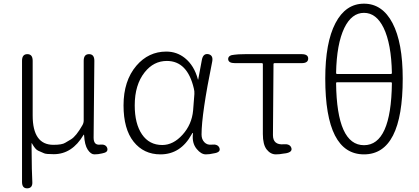

<svg xmlns="http://www.w3.org/2000/svg" viewBox="-20 -828 2285 1046"><path d="M129 198Q100 199 100 163V-497Q100 -533 129 -533Q158 -533 158 -497V-199Q158 -39 271 -39Q318 -39 335 -50Q351 -60 367 -69Q395 -86 429 -146Q436 -158 436 -172V-497Q436 -533 465 -533Q494 -533 494 -497L490 -78Q490 -37 523 -40Q556 -44 564 -22Q571 0 543 6L535 8Q515 13 494 13Q475 13 458 -12.5Q441 -38 438 -92Q438 -97 435 -93Q373 12 273 12Q230 12 220 7Q204 0 188 -7Q172 -14 154 -47Q152 -51 152 -46V-29Q153 117 156 161Q159 197 129 198Z M854 13Q763 13 708 -56Q653 -125 653 -254Q653 -388 723 -470Q789 -547 886 -547Q943 -547 987 -512Q1038 -471 1058 -396Q1059 -391 1060 -396L1080 -503Q1087 -538 1115 -533Q1143 -527 1136 -492Q1078 -207 1078 -95Q1078 -69 1093.5 -53Q1109 -37 1133 -40Q1166 -44 1175 -23Q1184 -1 1153 6L1142 8Q1122 13 1101 13Q1076 13 1052 -16Q1025 -48 1031 -99Q1032 -104 1030 -104Q1028 -104 1024 -96Q964 13 854 13ZM864 -38Q924 -38 974.5 -94Q1025 -150 1032 -226L1039 -316Q1040 -331 1036 -346Q1001 -496 889 -496Q817 -496 768 -434Q714 -366 714 -254Q714 -154 753.5 -96Q793 -38 864 -38Z M1523 9Q1503 13 1483 13Q1454 13 1433 -13.5Q1412 -40 1412 -98V-479Q1412 -484 1407 -484H1260Q1224 -484 1223 -506Q1223 -528 1258 -530L1279 -532Q1298 -533 1317 -533H1623Q1659 -533 1659 -509Q1659 -484 1623 -484H1475Q1470 -484 1470 -479L1467 -92Q1467 -37 1526 -42Q1559 -45 1567 -23Q1575 0 1538 7Z M1752 -400Q1752 -596 1807.5 -702Q1863 -808 1963 -808Q2063 -808 2118.5 -702Q2174 -596 2174 -400Q2174 13 1963 13Q1752 13 1752 -400ZM2115 -375Q2115 -380 2110 -380H1816Q1811 -380 1811 -375Q1815 -37 1963 -37Q2111 -37 2115 -375ZM1811 -430Q1811 -425 1816 -425H2110Q2115 -425 2115 -430Q2112 -589 2070 -676Q2030 -758 1963 -758Q1896 -758 1856 -676Q1814 -589 1811 -430Z"/></svg>

Font: Resource Han Rounded JP Light
Style: Regular
Weight: 300
Designer: Cyano Hao (round all glyphs); Ryoko NISHIZUKA 西塚涼子 (kana, bopomofo & ideographs); Paul D. Hunt (Latin, Greek & Cyrillic)
Foundry: Cyano Hao
Version: 0.990